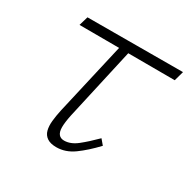

<svg xmlns="http://www.w3.org/2000/svg" viewBox="-103 -512 618 619"><g transform="rotate(30 205.5 -203.0)"><path d="M178 4Q156 4 143.5 -4.5Q131 -13 127 -28Q123 -43 125 -63Q127 -83 132 -106L201 -407H235L168 -108Q162 -79 162 -61.5Q162 -44 169 -35.5Q176 -27 189 -27Q213 -27 237 -46Q261 -65 290 -94L306 -75Q273 -40 242.5 -18Q212 4 178 4ZM46 -375 56 -409 411 -410 401 -374Z"/></g></svg>

Font: Ysabeau ExtraLight
Style: Italic
Weight: 250
Italic angle: -12°
Version: Version 2.000;gftools[0.9.27.dev2+g8671c4b]